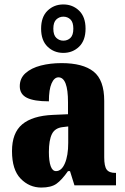

<svg xmlns="http://www.w3.org/2000/svg" viewBox="-20 -834 563 864"><path d="M166 10Q112 10 73 -30Q34 -70 34 -154Q34 -236 80 -274.5Q126 -313 218 -317L286 -320V-374Q286 -486 243 -486Q224 -486 212 -458.5Q200 -431 200 -378Q133 -378 101 -394Q69 -410 69 -446Q69 -482 95 -505Q121 -528 163.5 -539Q206 -550 257 -550Q353 -550 401 -512Q449 -474 449 -380V-126Q449 -86 460 -71Q471 -56 499 -56H502V0H315L295 -64H286Q258 -24 234 -7Q210 10 166 10ZM232 -64Q257 -64 272 -99Q287 -134 287 -191V-265L262 -262Q227 -258 213.5 -230.5Q200 -203 200 -150Q200 -109 208 -86.5Q216 -64 232 -64ZM265 -596Q223 -596 194 -624Q165 -652 165 -705Q165 -758 194 -786Q223 -814 265 -814Q307 -814 336 -786Q365 -758 365 -705Q365 -652 336 -624Q307 -596 265 -596ZM265 -651Q284 -651 297 -663.5Q310 -676 310 -705Q310 -734 297 -746.5Q284 -759 265 -759Q247 -759 233.5 -746.5Q220 -734 220 -705Q220 -676 233.5 -663.5Q247 -651 265 -651Z"/></svg>

Font: Noto Serif Bengali ExtraCondensed Black
Style: Regular
Weight: 900
Width: 2
Designer: Juan Bruce, Universal Thirst, Indian Type Foundry and the Monotype Design Team.
Foundry: Monotype Imaging Inc.
Version: Version 2.003; ttfautohint (v1.8.4.7-5d5b)